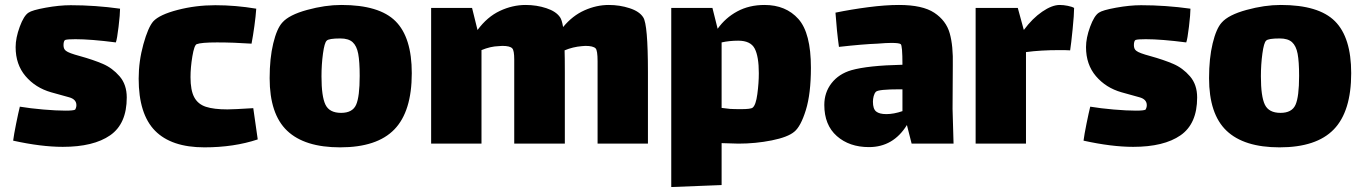

<svg xmlns="http://www.w3.org/2000/svg" viewBox="-20 -544 5496 774"><path d="M233 48Q146 48 33 23Q36 -1 45 -45.5Q54 -90 60 -114Q102 -107 154.5 -102.5Q207 -98 244 -98Q276 -98 283 -102Q284 -103 286 -108.5Q288 -114 288 -120Q288 -144 258 -152Q249 -154 186 -172Q123 -190 83 -237Q43 -284 43 -354Q43 -391 59.5 -436Q76 -481 95 -493Q109 -503 164 -513Q219 -523 265 -523Q364 -523 464 -509Q464 -487 458 -436.5Q452 -386 447 -373Q346 -386 284 -386Q252 -386 243 -383Q240 -382 238 -376.5Q236 -371 236 -362Q236 -346 246 -339Q257 -330 302 -318Q356 -303 394.5 -286.5Q433 -270 462 -236.5Q491 -203 491 -151Q491 -45 424 1.5Q357 48 233 48Z M1019 18Q923 50 804 50Q671 50 605 -17Q539 -84 539 -227Q539 -297 558 -365.5Q577 -434 598 -458Q623 -485 696 -504Q769 -523 848 -523Q930 -523 1013 -509Q1011 -479 1005.5 -439Q1000 -399 994 -368Q921 -373 855 -373Q791 -373 773 -366Q763 -362 755.5 -317Q748 -272 748 -233Q748 -180 763 -152Q778 -124 810 -113.5Q842 -103 897 -103Q921 -103 1001 -108Z M1067 -229Q1067 -309 1081.5 -369Q1096 -429 1118 -453Q1145 -484 1218 -504Q1291 -524 1356 -524Q1509 -524 1574.5 -458.5Q1640 -393 1640 -249Q1640 -95 1570 -22.5Q1500 50 1351 50Q1208 50 1137.5 -17Q1067 -84 1067 -229ZM1430 -238Q1430 -296 1424 -327.5Q1418 -359 1401.5 -374Q1385 -389 1352 -389Q1305 -389 1297 -380Q1288 -372 1282 -328Q1276 -284 1276 -236Q1276 -155 1292 -122Q1308 -89 1355 -89Q1401 -89 1415.5 -121.5Q1430 -154 1430 -238Z M2592 -253V35H2389V-233V-297Q2389 -341 2381 -349Q2371 -359 2340 -359L2326 -358Q2289 -355 2256 -341Q2257 -316 2257 -253V35H2053V-233V-304Q2053 -341 2045 -349Q2036 -359 2005 -359L1990 -358Q1957 -357 1921 -342V35H1718V-512H1883L1905 -423Q1944 -476 1995 -500Q2046 -524 2099 -524Q2143 -524 2182.5 -511Q2222 -498 2238 -474Q2245 -464 2250 -435Q2288 -481 2336.5 -502.5Q2385 -524 2434 -524Q2478 -524 2518 -511Q2558 -498 2573 -474Q2592 -446 2592 -253Z M3249 -271Q3249 -166 3228.5 -100Q3208 -34 3182 -13Q3156 9 3091 22Q3026 35 2957 35Q2937 35 2889 33V202L2686 210V-512H2852L2873 -428Q2904 -472 2952 -498Q3000 -524 3062 -524Q3148 -524 3198.5 -467.5Q3249 -411 3249 -271ZM3039 -249Q3039 -316 3022.5 -348Q3006 -380 2956 -380Q2920 -380 2889 -373V-109L2923 -105Q2938 -104 2967 -104Q3007 -104 3014 -110Q3027 -120 3033 -164.5Q3039 -209 3039 -249Z M3655 35 3636 -40Q3581 49 3483 49Q3404 49 3353.5 4.5Q3303 -40 3303 -121Q3303 -171 3332 -208.5Q3361 -246 3412 -261Q3479 -280 3618 -283Q3618 -361 3611 -366Q3605 -371 3573 -371Q3553 -371 3517 -368Q3460 -366 3362 -355Q3353 -420 3348 -493Q3411 -506 3480 -515Q3549 -524 3604 -524Q3699 -524 3746.5 -492.5Q3794 -461 3808.5 -410Q3823 -359 3821 -280L3820 -105L3824 35ZM3618 -96V-184H3608Q3520 -184 3511 -174Q3505 -168 3502 -156.5Q3499 -145 3499 -134Q3499 -105 3512 -94.5Q3525 -84 3553 -84Q3583 -84 3618 -96Z M4310 -512Q4310 -486 4304 -426Q4298 -366 4294 -341Q4282 -342 4250 -342Q4175 -342 4116 -334V35H3913V-512H4083L4107 -424H4108Q4142 -470 4181.5 -497Q4221 -524 4252 -524Q4267 -524 4284.5 -520.5Q4302 -517 4310 -512Z M4548 48Q4461 48 4348 23Q4351 -1 4360 -45.5Q4369 -90 4375 -114Q4417 -107 4469.5 -102.5Q4522 -98 4559 -98Q4591 -98 4598 -102Q4599 -103 4601 -108.5Q4603 -114 4603 -120Q4603 -144 4573 -152Q4564 -154 4501 -172Q4438 -190 4398 -237Q4358 -284 4358 -354Q4358 -391 4374.5 -436Q4391 -481 4410 -493Q4424 -503 4479 -513Q4534 -523 4580 -523Q4679 -523 4779 -509Q4779 -487 4773 -436.5Q4767 -386 4762 -373Q4661 -386 4599 -386Q4567 -386 4558 -383Q4555 -382 4553 -376.5Q4551 -371 4551 -362Q4551 -346 4561 -339Q4572 -330 4617 -318Q4671 -303 4709.5 -286.5Q4748 -270 4777 -236.5Q4806 -203 4806 -151Q4806 -45 4739 1.5Q4672 48 4548 48Z M4854 -229Q4854 -309 4868.5 -369Q4883 -429 4905 -453Q4932 -484 5005 -504Q5078 -524 5143 -524Q5296 -524 5361.5 -458.5Q5427 -393 5427 -249Q5427 -95 5357 -22.5Q5287 50 5138 50Q4995 50 4924.5 -17Q4854 -84 4854 -229ZM5217 -238Q5217 -296 5211 -327.5Q5205 -359 5188.5 -374Q5172 -389 5139 -389Q5092 -389 5084 -380Q5075 -372 5069 -328Q5063 -284 5063 -236Q5063 -155 5079 -122Q5095 -89 5142 -89Q5188 -89 5202.5 -121.5Q5217 -154 5217 -238Z"/></svg>

Font: Lalezar
Style: Bold
Weight: 700
Designer: Borna Izadpanah
Foundry: Borna Izadpanah
Version: Version 1.003;January 24, 2021;FontCreator 13.0.0.2683 64-bi